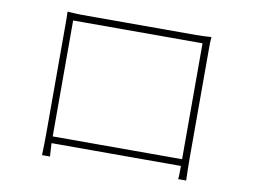

<svg xmlns="http://www.w3.org/2000/svg" viewBox="-73 -768 1146 871"><g transform="rotate(10 500.0 -332.5)"><path d="M203 -63H799V-52C799 -33 799 -13 797 -2H834C833 -20 832 -82 832 -107V-608C832 -626 832 -645 834 -663C813 -661 784 -660 764 -660H240C222 -660 206 -661 171 -663C172 -646 172 -628 172 -612V-103C172 -78 171 -22 170 -2H207C205 -16 205 -42 203 -63ZM203 -94V-628H799V-94H203Z"/></g></svg>

Font: Glow Sans SC Normal ExtraLight
Style: Regular
Weight: 200
Designer: Ryoko NISHIZUKA (kana, bopomofo & ideographs); Paul D. Hunt (Latin, Greek & Cyrillic); Sandoll Communications, Soo-young
Version: Version 0.93